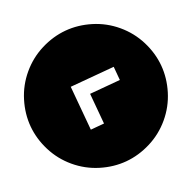

<svg xmlns="http://www.w3.org/2000/svg" viewBox="-166 -966 1333 1333"><g transform="rotate(20 500.0 -300.0)"><path d="M546.9 -67.9 618.2 -139.2 457 -299.8 618.2 -460.9 546.9 -532.2 314 -299.8ZM960.4 -493.9Q1000 -401.4 1000 -299.8Q1000 -198.2 960.4 -105.7Q920.9 -13.2 853.8 54Q786.6 121.1 694.1 160.6Q601.6 200.2 500 200.2Q398.4 200.2 305.9 160.6Q213.4 121.1 146.2 54Q79.1 -13.2 39.6 -105.7Q0 -198.2 0 -299.8Q0 -401.4 39.6 -493.9Q79.1 -586.4 146.2 -653.6Q213.4 -720.7 305.9 -760.3Q398.4 -799.8 500 -799.8Q601.6 -799.8 694.1 -760.3Q786.6 -720.7 853.8 -653.6Q920.9 -586.4 960.4 -493.9Z"/></g></svg>

Font: Web Symbols
Style: Regular
Weight: 400
Designer: Igor Kiselev
Foundry: Just Be Nice studio
Version: Version 1.000;PS 001.001;hotconv 1.0.56